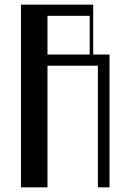

<svg xmlns="http://www.w3.org/2000/svg" viewBox="-20 -804 560 824"><path d="M70 -784H380V-570H450V0H400V-522H183.8V0H70ZM365 -570V-736H183.8V-570Z"/></svg>

Font: Facade Sud
Style: Regular
Weight: 100
Designer: Éléonore Fines
Foundry: Velvetyne Type Foundry
Version: Version 1.001;Glyphs 3.2 (3202)